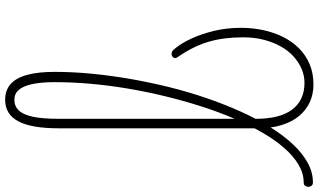

<svg xmlns="http://www.w3.org/2000/svg" viewBox="-334 -930 1209 728"><g transform="rotate(-90 270.0 -565.5)"><path d="M-57 17Q-66 17 -70 11.5Q-74 6 -74 -0.5Q-74 -7 -70 -12.5Q-66 -18 -57 -18Q-23 -18 10 -37.5Q43 -57 74 -92.5Q105 -128 133 -177Q161 -226 186 -284.5Q211 -343 232 -409Q253 -475 270 -545Q287 -615 299 -687Q311 -759 317 -828Q323 -897 323 -962Q323 -971 329 -975.5Q335 -980 342.5 -980Q350 -980 356 -975.5Q362 -971 362 -962Q362 -894 355 -821.5Q348 -749 335 -674.5Q322 -600 304 -527.5Q286 -455 262.5 -386.5Q239 -318 211.5 -257Q184 -196 153 -146Q122 -96 88 -59.5Q54 -23 17.5 -3Q-19 17 -57 17ZM314 19Q278 19 248 5.5Q218 -8 195.5 -34.5Q173 -61 160.5 -101Q148 -141 148 -193V-947Q148 -1050 174.5 -1100Q201 -1150 256 -1150Q292 -1150 315.5 -1129.5Q339 -1109 350.5 -1067Q362 -1025 362 -962Q362 -953 356 -948Q350 -943 342.5 -943Q335 -943 329 -948Q323 -953 323 -962Q323 -1014 315.5 -1048Q308 -1082 293.5 -1098.5Q279 -1115 256 -1115Q232 -1115 216 -1098.5Q200 -1082 192 -1045.5Q184 -1009 184 -947V-200Q184 -155 192.5 -120.5Q201 -86 218.5 -62.5Q236 -39 261.5 -27Q287 -15 320 -15Q348 -15 373.5 -26Q399 -37 421 -57Q443 -77 459 -106Q475 -135 484 -170.5Q493 -206 493 -248Q493 -320 476.5 -377.5Q460 -435 418 -496Q413 -503 414.5 -508Q416 -513 420.5 -516Q425 -519 429 -519Q437 -519 442 -515Q447 -511 455 -500Q472 -479 489 -442Q506 -405 517.5 -357.5Q529 -310 529 -255Q529 -213 520.5 -172.5Q512 -132 495 -97.5Q478 -63 452.5 -37Q427 -11 392.5 4Q358 19 314 19Z"/></g></svg>

Font: Playwrite BR Thin
Style: Regular
Weight: 250
Version: Version 1.003